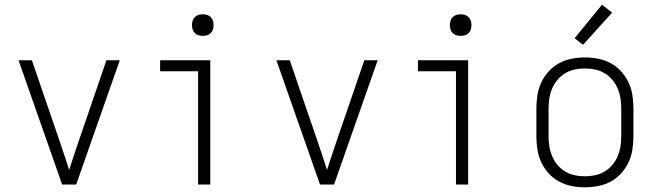

<svg xmlns="http://www.w3.org/2000/svg" viewBox="-20 -787 2790 819"><path d="M245 0 59 -530H116L237 -177Q247 -148 256.5 -119Q266 -90 275 -62Q284 -90 293.5 -119Q303 -148 313 -177L434 -530H491L305 0Z M825 0V-483H663V-530H877V0ZM845 -634Q836 -634 827 -636.5Q818 -639 811 -646Q804 -653 801.5 -662Q799 -671 799 -680Q799 -689 801.5 -698Q804 -707 811 -714Q818 -721 827 -723.5Q836 -726 845 -726Q854 -726 863 -723.5Q872 -721 879 -714Q886 -707 888.5 -698Q891 -689 891 -680Q891 -671 888.5 -662Q886 -653 879 -646Q872 -639 863 -636.5Q854 -634 845 -634Z M1345 0 1159 -530H1216L1337 -177Q1347 -148 1356.5 -119Q1366 -90 1375 -62Q1384 -90 1393.5 -119Q1403 -148 1413 -177L1534 -530H1591L1405 0Z M1925 0V-483H1763V-530H1977V0ZM1945 -634Q1936 -634 1927 -636.5Q1918 -639 1911 -646Q1904 -653 1901.5 -662Q1899 -671 1899 -680Q1899 -689 1901.5 -698Q1904 -707 1911 -714Q1918 -721 1927 -723.5Q1936 -726 1945 -726Q1954 -726 1963 -723.5Q1972 -721 1979 -714Q1986 -707 1988.5 -698Q1991 -689 1991 -680Q1991 -671 1988.5 -662Q1986 -653 1979 -646Q1972 -639 1963 -636.5Q1954 -634 1945 -634Z M2475 12Q2447 12 2418.5 6.5Q2390 1 2365 -12.5Q2340 -26 2320.5 -47.5Q2301 -69 2289 -94.5Q2277 -120 2272.5 -148.5Q2268 -177 2268 -205V-325Q2268 -353 2272.5 -381.5Q2277 -410 2289 -435.5Q2301 -461 2320.5 -482.5Q2340 -504 2365 -517.5Q2390 -531 2418.5 -536.5Q2447 -542 2475 -542Q2503 -542 2531.5 -536.5Q2560 -531 2585 -517.5Q2610 -504 2629.5 -482.5Q2649 -461 2661 -435.5Q2673 -410 2677.5 -381.5Q2682 -353 2682 -325V-205Q2682 -177 2677.5 -148.5Q2673 -120 2661 -94.5Q2649 -69 2629.5 -47.5Q2610 -26 2585 -12.5Q2560 1 2531.5 6.5Q2503 12 2475 12ZM2475 -35Q2497 -35 2518.5 -39.5Q2540 -44 2558.5 -55Q2577 -66 2591.5 -83Q2606 -100 2614.5 -120Q2623 -140 2626.5 -161.5Q2630 -183 2630 -205V-325Q2630 -347 2626.5 -368.5Q2623 -390 2614.5 -410Q2606 -430 2591.5 -447Q2577 -464 2558.5 -475Q2540 -486 2518.5 -490.5Q2497 -495 2475 -495Q2453 -495 2431.5 -490.5Q2410 -486 2391.5 -475Q2373 -464 2358.5 -447Q2344 -430 2335.5 -410Q2327 -390 2323.5 -368.5Q2320 -347 2320 -325V-205Q2320 -183 2323.5 -161.5Q2327 -140 2335.5 -120Q2344 -100 2358.5 -83Q2373 -66 2391.5 -55Q2410 -44 2431.5 -39.5Q2453 -35 2475 -35ZM2467 -596 2431 -624 2548 -767 2591 -733Z"/></svg>

Font: Lode Dark Term
Style: Regular
Weight: 400
Monospace: yes
Designer: Belleve Invis
Foundry: Belleve Invis
Version: Version 29.2.0